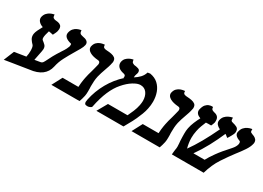

<svg xmlns="http://www.w3.org/2000/svg" viewBox="-17 -1143 2379 1736"><g transform="rotate(30 1172.5 -275.0)"><path d="M302 -128Q320 -130 328.5 -141.5Q337 -153 349 -178Q357 -196 374.5 -228Q392 -260 423 -308Q441 -334 451 -354Q461 -374 463 -382Q464 -388 464.5 -392.5Q465 -397 465 -401Q465 -411 461 -411Q387 -429 387 -472Q387 -479 388 -483Q394 -511 409 -527.5Q424 -544 441 -551.5Q458 -559 470.5 -561.5Q483 -564 483 -564Q484 -542 491.5 -533.5Q499 -525 521 -521Q582 -512 582 -475Q582 -473 581.5 -470Q581 -467 581 -465Q577 -444 559.5 -413.5Q542 -383 521 -348Q496 -306 470.5 -257.5Q445 -209 434 -156Q408 -37 253 -20Q217 -14 174 -7.5Q131 -1 88 6Q45 13 8 19L52 -89L171 -108Q175 -126 176.5 -142Q178 -158 178 -171Q178 -192 175 -206.5Q172 -221 167 -227Q148 -246 136 -264.5Q124 -283 124 -306Q124 -311 124.5 -315Q125 -319 126 -324Q128 -337 139 -361Q150 -385 166 -413Q140 -421 123.5 -438Q107 -455 107 -476Q107 -482 108 -486Q114 -512 129 -528Q144 -544 161 -552Q178 -560 190 -562.5Q202 -565 202 -565Q202 -538 212.5 -532Q223 -526 228 -525Q244 -524 261.5 -521Q279 -518 291.5 -507Q304 -496 304 -471Q304 -462 301 -450Q300 -443 292.5 -426.5Q285 -410 279 -399Q262 -403 250 -405Q238 -407 233 -408Q226 -386 221 -364Q219 -355 218 -347Q217 -339 217 -333Q217 -318 223 -312Q244 -296 257.5 -282.5Q271 -269 271 -244Q271 -234 268 -220L248 -119Q262 -121 275 -123.5Q288 -126 302 -128Z M819 -273Q813 -245 811.5 -220.5Q810 -196 810 -174Q810 -166 810 -158.5Q810 -151 811 -143V-112Q811 -99 810 -88Q809 -77 807 -66Q803 -47 798 -30.5Q793 -14 788 0H494L550 -106H715Q716 -129 718 -146.5Q720 -164 723 -183Q724 -188 725 -193.5Q726 -199 727 -205Q731 -225 736.5 -247Q742 -269 749 -291Q754 -311 759.5 -331Q765 -351 769 -369Q770 -373 770 -375.5Q770 -378 770 -380Q770 -402 749 -404Q693 -408 661.5 -426Q630 -444 630 -471Q630 -473 630 -476Q630 -479 631 -481Q637 -509 653 -524.5Q669 -540 687 -546.5Q705 -553 718.5 -554.5Q732 -556 732 -556Q731 -531 745.5 -525.5Q760 -520 773 -520Q799 -519 822 -514.5Q845 -510 859.5 -498.5Q874 -487 874 -463Q874 -459 874 -455.5Q874 -452 872 -447Q868 -425 861 -403.5Q854 -382 846 -360Q838 -338 831 -316Q824 -294 819 -273Z M1192 -531 1218 -535Q1270 -526 1302.5 -496Q1335 -466 1351 -422Q1367 -378 1367 -327Q1367 -309 1365 -290.5Q1363 -272 1359 -253Q1353 -222 1340 -188Q1327 -154 1314 -126Q1301 -98 1294 -85Q1283 -65 1270.5 -42.5Q1258 -20 1247 0H964L1024 -106H1228Q1241 -132 1256.5 -169Q1272 -206 1279 -242Q1281 -254 1282.5 -265.5Q1284 -277 1284 -287Q1284 -337 1260.5 -369.5Q1237 -402 1194 -402Q1163 -402 1119.5 -375Q1076 -348 1035 -300Q995 -255 964.5 -184.5Q934 -114 914 -13Q913 -9 900 -2Q887 5 872 5Q853 5 846.5 -2Q840 -9 840 -22Q840 -33 843 -46Q863 -144 912.5 -231.5Q962 -319 1034 -383L1027 -380Q1029 -385 1029 -388Q1029 -391 1029 -394Q1029 -405 1022 -410Q1015 -415 998 -418Q966 -426 950 -443Q934 -460 934 -482Q934 -485 934 -488.5Q934 -492 935 -495Q940 -519 954 -533.5Q968 -548 984.5 -556Q1001 -564 1012.5 -566.5Q1024 -569 1024 -569Q1026 -544 1036 -538Q1046 -532 1053 -530Q1076 -528 1097 -521.5Q1118 -515 1118 -492Q1118 -491 1118 -488.5Q1118 -486 1117 -483Q1116 -473 1111 -464L1112 -465Q1111 -462 1110 -459Q1109 -456 1108 -452Q1107 -447 1106.5 -441.5Q1106 -436 1106 -431Q1137 -450 1159.5 -474Q1182 -498 1192 -531Z M1656 -273Q1650 -245 1648.5 -220.5Q1647 -196 1647 -174Q1647 -166 1647 -158.5Q1647 -151 1648 -143V-112Q1648 -99 1647 -88Q1646 -77 1644 -66Q1640 -47 1635 -30.5Q1630 -14 1625 0H1331L1387 -106H1552Q1553 -129 1555 -146.5Q1557 -164 1560 -183Q1561 -188 1562 -193.5Q1563 -199 1564 -205Q1568 -225 1573.5 -247Q1579 -269 1586 -291Q1591 -311 1596.5 -331Q1602 -351 1606 -369Q1607 -373 1607 -375.5Q1607 -378 1607 -380Q1607 -402 1586 -404Q1530 -408 1498.5 -426Q1467 -444 1467 -471Q1467 -473 1467 -476Q1467 -479 1468 -481Q1474 -509 1490 -524.5Q1506 -540 1524 -546.5Q1542 -553 1555.5 -554.5Q1569 -556 1569 -556Q1568 -531 1582.5 -525.5Q1597 -520 1610 -520Q1636 -519 1659 -514.5Q1682 -510 1696.5 -498.5Q1711 -487 1711 -463Q1711 -459 1711 -455.5Q1711 -452 1709 -447Q1705 -425 1698 -403.5Q1691 -382 1683 -360Q1675 -338 1668 -316Q1661 -294 1656 -273Z M2343 -451Q2336 -418 2309 -377.5Q2282 -337 2247 -293Q2205 -238 2158.5 -167.5Q2112 -97 2084 0H1752Q1753 -16 1754.5 -27.5Q1756 -39 1757 -49Q1759 -59 1760 -67.5Q1761 -76 1761 -83V-88Q1760 -104 1759.5 -118Q1759 -132 1757 -145Q1756 -165 1755.5 -183.5Q1755 -202 1755 -218Q1755 -234 1756 -248.5Q1757 -263 1760 -277Q1767 -312 1781.5 -346.5Q1796 -381 1812 -411Q1763 -429 1763 -465Q1763 -467 1763 -470Q1763 -473 1764 -475Q1772 -512 1787.5 -529.5Q1803 -547 1820 -552.5Q1837 -558 1848 -558Q1853 -558 1856.5 -557.5Q1860 -557 1860 -557Q1861 -540 1867.5 -533Q1874 -526 1894 -521Q1945 -511 1945 -464Q1945 -460 1945 -454.5Q1945 -449 1944 -443Q1942 -436 1937.5 -423.5Q1933 -411 1929 -404Q1918 -404 1900.5 -404Q1883 -404 1876 -403H1875Q1865 -379 1854.5 -351.5Q1844 -324 1838 -293Q1834 -274 1832 -255.5Q1830 -237 1830 -219Q1830 -192 1834 -165.5Q1838 -139 1845 -114Q1887 -172 1929.5 -247Q1972 -322 2015 -413Q1967 -436 1967 -471Q1967 -478 1968 -482Q1974 -509 1989 -525Q2004 -541 2021.5 -549.5Q2039 -558 2051.5 -561Q2064 -564 2064 -564Q2064 -538 2068.5 -533Q2073 -528 2077 -526Q2079 -526 2081.5 -525.5Q2084 -525 2085 -525Q2086 -524 2087 -523.5Q2088 -523 2089 -523Q2109 -519 2130.5 -508.5Q2152 -498 2152 -468Q2152 -464 2151.5 -460Q2151 -456 2150 -451Q2148 -442 2135 -418Q2122 -394 2111 -379Q2094 -393 2088 -397.5Q2082 -402 2079 -403Q2046 -326 2005.5 -250.5Q1965 -175 1916 -106H2033Q2051 -141 2089.5 -195Q2128 -249 2195 -322Q2223 -353 2229 -381Q2230 -385 2230 -388Q2230 -391 2230 -393Q2230 -406 2224.5 -410Q2219 -414 2215 -415V-414Q2166 -433 2166 -465Q2166 -471 2167 -474Q2173 -505 2189 -522.5Q2205 -540 2223.5 -548.5Q2242 -557 2255 -559.5Q2268 -562 2268 -562V-551Q2268 -536 2271.5 -532.5Q2275 -529 2279 -527Q2286 -526 2288 -524H2286Q2286 -524 2286.5 -523.5Q2287 -523 2288 -523Q2298 -520 2311 -514Q2324 -508 2334.5 -496.5Q2345 -485 2345 -465Q2345 -461 2344.5 -458Q2344 -455 2343 -451Z"/></g></svg>

Font: Libertinus Serif Semibold Italic
Style: Regular
Weight: 600
Italic angle: -11.5°
Designer: Philipp H. Poll, Khaled Hosny
Foundry: Caleb Maclennan
Version: Version 7.051;RELEASE